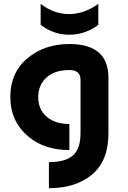

<svg xmlns="http://www.w3.org/2000/svg" viewBox="-20 -778 672 1008"><path d="M193.4 -757.8Q262.7 -704.1 341.8 -704.1Q421.9 -704.1 496.1 -757.8V-647.5Q426.8 -595.7 343.8 -595.7Q260.7 -595.7 193.4 -647.5ZM344.2 9.8Q212.9 9.8 128.9 -61Q34.2 -141.1 34.2 -269Q34.2 -397 123.8 -471.9Q213.4 -546.9 344.2 -546.9Q549.3 -546.9 549.3 -370.1V-77.1Q549.3 66.4 462.9 138.7Q377 210 236.8 210V73.2Q321.8 73.2 362.3 38.8Q402.8 4.4 402.8 -80.6V-359.4Q402.8 -410.2 344.2 -410.2Q266.1 -410.2 223.6 -370.6Q180.7 -331.1 180.7 -268.1Q180.7 -204.1 224.1 -166Q268.6 -127 344.2 -127Z"/></svg>

Font: Newest Shape
Style: Bold
Weight: 700
Designer: Wojciech Kalinowski "wmk69" (wmk69@o2.pl)
Foundry: Wojciech Kalinowski "wmk69" (wmk69@o2.pl)
Version: Version 1.0.0; 2022-02-24